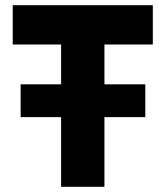

<svg xmlns="http://www.w3.org/2000/svg" viewBox="-20 -720 638 740"><path d="M215.5 0V-548.5H29V-700H569V-548.5H382.5V0ZM59.5 -268.5V-395H540V-268.5Z"/></svg>

Font: Geologica Cursive
Style: Bold
Weight: 700
Designer: Sindre Bremnes, Frode Helland
Foundry: Monokrom Skriftforlag AS
Version: Version 1.010;gftools[0.9.28]